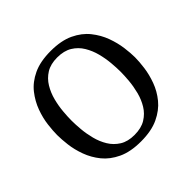

<svg xmlns="http://www.w3.org/2000/svg" viewBox="-174 -887 1064 1064"><g transform="rotate(-45 358.0 -354.5)"><path d="M663 -354Q663 -321 657 -275.5Q651 -230 633.5 -182Q616 -134 582.5 -93Q549 -52 494 -26Q439 0 357 0Q275 0 220 -26Q165 -52 132 -93Q99 -134 81.5 -182Q64 -230 58.5 -275.5Q53 -321 53 -354Q53 -386 58.5 -431.5Q64 -477 81.5 -525Q99 -573 132 -615Q165 -657 220 -683Q275 -709 357 -709Q439 -709 494 -683Q549 -657 582.5 -615Q616 -573 633.5 -525Q651 -477 657 -431.5Q663 -386 663 -354ZM550 -354Q550 -384 546.5 -424Q543 -464 532.5 -504.5Q522 -545 501 -580Q480 -615 445 -636.5Q410 -658 357 -658Q305 -658 270.5 -636.5Q236 -615 215 -580Q194 -545 183.5 -504.5Q173 -464 169.5 -424Q166 -384 166 -354Q166 -324 169.5 -284.5Q173 -245 183.5 -204Q194 -163 215 -128.5Q236 -94 270.5 -72.5Q305 -51 357 -51Q410 -51 445 -72.5Q480 -94 501 -128.5Q522 -163 532.5 -204Q543 -245 546.5 -284.5Q550 -324 550 -354Z"/></g></svg>

Font: Marmelad
Style: Regular
Weight: 400
Designer: Manvel Shmavonyan
Foundry: Cyreal
Version: Version 1.110; ttfautohint (v1.8.4.7-5d5b)